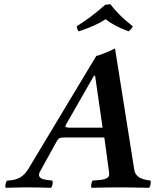

<svg xmlns="http://www.w3.org/2000/svg" viewBox="-20 -889 736 911"><path d="M314 -283.2H466.8L431.2 -529.8H425.8L292 -295.9Q290 -292 290 -290Q290 -283.2 314 -283.2ZM6.8 2Q3.9 -4.9 6.3 -15.9Q8.8 -26.9 14.2 -32.2Q52.2 -33.2 76.4 -47.4Q100.6 -61.5 122.1 -100.1L437 -624Q444.3 -624 478.5 -637.7Q512.7 -651.4 522 -658.2H525.9L617.2 -83Q622.6 -44.9 674.8 -35.2L693.8 -32.2Q696.8 -26.4 694.6 -14.6Q692.4 -2.9 687 2Q606.9 0 565.9 0Q490.2 0 414.1 2Q411.1 -2.4 413.1 -15.1Q415 -27.8 419.9 -32.2L454.1 -35.2Q498 -39.6 498 -61Q498 -68.8 496.1 -81.1L475.1 -236.8H287.1Q270 -236.8 262.7 -233.4Q255.4 -230 250 -220.2L169.9 -75.2Q165 -66.9 165 -59.1Q165 -40 202.1 -35.2L228 -32.2Q231.4 -26.9 229.5 -15.1Q227.5 -3.4 222.2 2Q151.9 0 96.2 0Q79.1 0 6.8 2ZM609.9 -764.2Q608.4 -759.3 601.8 -751.2Q595.2 -743.2 589.8 -740.2Q514.6 -769 481.9 -797.9Q432.6 -766.1 354 -740.2Q350.1 -743.2 347.2 -751Q344.2 -758.8 344.2 -765.1Q411.1 -805.2 479 -866.2L503.9 -869.1Q540.5 -818.8 609.9 -764.2Z"/></svg>

Font: Common Serif SemiBold
Style: Italic
Weight: 600
Italic angle: -12°
Designer: Philipp H. Poll, Khaled Hosny
Foundry: Stefan Peev, Context Ltd.
Version: Version 1.026